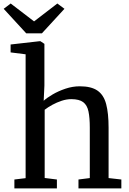

<svg xmlns="http://www.w3.org/2000/svg" viewBox="-36 -1048 718 1068"><path d="M106.5 -57V-746L23 -756.5V-800.5L186 -819H188.5L211 -804V-572L207 -487.5Q225 -504 257 -522.8Q289 -541.5 328.5 -554.8Q368 -568 408 -568Q471.5 -568 506.2 -544Q541 -520 554.5 -469Q568 -418 568 -337.5V-57.5L639 -49.5V0H400.5V-49.5L463.5 -57.5V-338Q463.5 -392.5 456.2 -427.8Q449 -463 426.8 -479.8Q404.5 -496.5 360.5 -496.5Q334.5 -496.5 307.2 -487.5Q280 -478.5 255.2 -465Q230.5 -451.5 212.5 -437.5V-58L280.5 -49.5V0H44V-49.5ZM110 -862.5 -15.5 -999 23.5 -1028.5 153.5 -929 283 -1028.5 322.5 -999 197 -862.5Z"/></svg>

Font: Merriweather Light 18pt
Style: Regular
Weight: 400
Version: Version 2.100